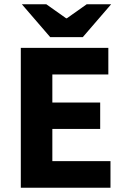

<svg xmlns="http://www.w3.org/2000/svg" viewBox="-20 -875 588 895"><path d="M77 0V-652H485V-528H224V-397H447V-274H224V-124H495V0ZM214 -702 82 -855H196L288 -790H292L384 -855H498L366 -702Z"/></svg>

Font: Mada
Style: Bold
Weight: 700
Designer: Khaled Hosny
Version: Version 1.5